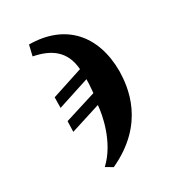

<svg xmlns="http://www.w3.org/2000/svg" viewBox="-186 -659 931 1013"><g transform="rotate(-30 279.5 -152.0)"><path d="M168 216 209 240C467 121 486 -90 488 -183C488 -403 364 -543 145 -544L130 -480C232 -460 304 -412 313 -297L123 -235L122 -171L316 -234C316 -222 315 -212 315 -202C314 -187 313 -172 311 -152L119 -92L117 -28L300 -86C296 -32 269 122 168 216Z"/></g></svg>

Font: Noto Serif Condensed Black
Style: Italic
Weight: 900
Width: 3
Italic angle: -12°
Designer: Monotype Design Team
Foundry: Monotype Imaging Inc.
Version: Version 2.013